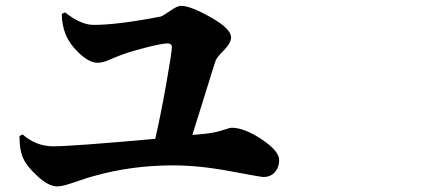

<svg xmlns="http://www.w3.org/2000/svg" viewBox="-20 -707 1540 678"><path d="M659.2 -230.5 702.1 -234.4Q739.3 -238.3 765.6 -247.1Q792 -255.9 797.9 -255.9Q842.8 -255.9 904.3 -214.8Q965.8 -173.8 965.8 -141.6Q965.8 -116.2 950.7 -99.1Q935.5 -82 910.2 -82Q901.4 -82 792.5 -102.5Q683.6 -123 590.8 -123Q445.3 -123 313.5 -85.9Q293.9 -81.1 264.6 -70.8Q235.4 -60.5 215.3 -54.7Q195.3 -48.8 181.6 -48.8Q151.4 -48.8 111.3 -85.9Q71.3 -123 59.6 -153.3Q48.8 -179.7 48.8 -226.6L59.6 -232.4Q107.4 -190.4 168 -190.4Q236.3 -190.4 528.3 -216.8Q547.9 -302.7 567.4 -412.6Q586.9 -522.5 586.9 -541Q586.9 -553.7 571.3 -553.7Q551.8 -553.7 491.2 -538.1Q430.7 -522.5 397.5 -508.8Q389.6 -505.9 377.4 -500.5Q365.2 -495.1 358.9 -492.7Q352.5 -490.2 343.3 -487.8Q334 -485.4 324.2 -485.4Q295.9 -485.4 261.2 -517.6Q226.6 -549.8 211.9 -585Q198.2 -620.1 198.2 -658.2L210 -663.1Q265.6 -619.1 310.5 -619.1Q395.5 -619.1 546.9 -648.4Q554.7 -650.4 580.6 -668.5Q606.4 -686.5 619.1 -686.5Q652.3 -686.5 724.1 -646Q795.9 -605.5 795.9 -575.2Q795.9 -554.7 770 -528.8Q744.1 -502.9 741.2 -492.2Q736.3 -478.5 706.5 -381.8Q676.8 -285.2 659.2 -230.5Z"/></svg>

Font: Bpmf Zihi Serif Heavy
Style: Heavy
Weight: 900
Foundry: But Ko
Version: Version 1.320